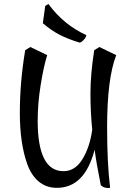

<svg xmlns="http://www.w3.org/2000/svg" viewBox="-20 -914 651 968"><path d="M218 -636Q200 -579 185 -485.5Q170 -392 170 -305Q170 -51 300 -51Q359 -51 396 -112Q433 -173 445 -260Q436 -347 436 -443Q436 -539 455 -661L481 -677L566 -636Q520 -518 520 -273Q520 -91 535 31Q535 34 527 34Q501 34 488 19Q467 -85 457 -159Q407 33 267 33Q213 33 175 1Q137 -31 117 -88Q80 -192 80 -345.5Q80 -499 107 -661L133 -677ZM196 -797 208 -884 224 -894Q301 -789 415 -737Q415 -727 402.5 -713.5Q390 -700 382 -699Q323 -717 281 -738.5Q239 -760 196 -797Z"/></svg>

Font: Julee
Style: Regular
Weight: 400
Version: Version 1.001